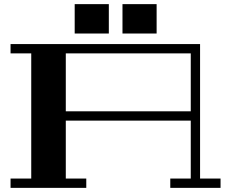

<svg xmlns="http://www.w3.org/2000/svg" viewBox="-20 -908 1103 928"><path d="M1046 -45V0H803V-45H902V-325H298V-45H397V0H31V-45H131V-650H31V-695H947V-45ZM902 -370V-650H298V-370ZM506 -746H341V-888H506ZM737 -746H572V-888H737Z"/></svg>

Font: Geostar Fill
Style: Regular
Weight: 400
Designer: Joe Prince
Foundry: Joe Prince
Version: Version 1.002